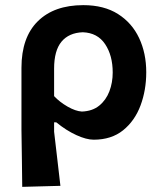

<svg xmlns="http://www.w3.org/2000/svg" viewBox="-20 -531 628 747"><path d="M66.5 196Q66 144 65.2 91Q64.5 38 63.5 -25V-267Q63.5 -385.5 127 -448.2Q190.5 -511 304 -511Q384.5 -511 439 -476.5Q493.5 -442 521.2 -383Q549 -324 549 -250Q549 -180.5 526.8 -120.8Q504.5 -61 459 -24.2Q413.5 12.5 344.5 12.5Q316 12.5 276.8 -5.5Q237.5 -23.5 199 -55H190.5V-18.5Q197 38 203 88.5Q209 139 215 192ZM298.5 -97Q339.5 -98.5 366 -120Q392.5 -141.5 405.5 -175.5Q418.5 -209.5 418.5 -249Q418.5 -315 389 -359.2Q359.5 -403.5 302 -405.5Q248 -403.5 219.2 -368.8Q190.5 -334 190.5 -264V-157Q212 -134 243 -116.2Q274 -98.5 298.5 -97Z"/></svg>

Font: Commissioner Loud SemiBold
Style: Regular
Weight: 600
Designer: Kostas Bartsokas
Foundry: Kostas Bartsokas
Version: Version 1.000; ttfautohint (v1.8.3)